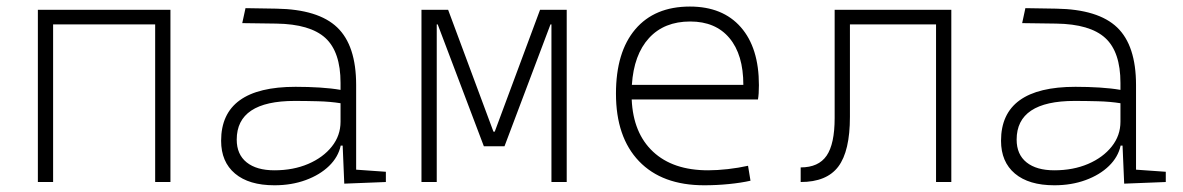

<svg xmlns="http://www.w3.org/2000/svg" viewBox="-20 -547 3556 577"><path d="M446.3 0V-473.6H139.6V0H93.8V-517.6H492.2V0Z M1014.6 4.9 1009.8 -109.4H1003.9Q996.6 -75.2 969 -48.3Q941.4 -21.5 898.9 -5.9Q856.4 9.8 804.7 9.8Q728 9.8 686.3 -25.4Q644.5 -60.5 644.5 -124Q644.5 -286.1 868.2 -286.1Q906.2 -286.1 941.2 -283.9Q976.1 -281.7 1003.4 -276.9V-297.9Q1003.4 -391.1 957.8 -432.9Q912.1 -474.6 810.5 -476.1L708 -477.5L717.8 -522.5L810.5 -521Q936.5 -519 993.4 -464.6Q1050.3 -410.2 1050.3 -291.5V-37.1L1139.6 -30.8V0ZM1003.4 -236.8Q972.7 -241.7 935.8 -242.7Q898.9 -243.7 865.7 -243.7Q691.4 -243.7 691.4 -127.4Q691.4 -83 721.2 -59.1Q751 -35.2 804.7 -35.2Q861.3 -35.2 906.2 -54.4Q951.2 -73.7 977.3 -106.7Q1003.4 -139.6 1003.4 -181.2Z M1246.6 0V-517.6H1326.7L1462.9 -151.4H1466.8L1603 -517.6H1683.1V0H1637.2V-473.6H1634.3L1496.1 -107.4H1434.1L1295.4 -473.6H1292.5V0Z M2096.2 9.8Q1969.7 9.8 1900.4 -62.5Q1831.1 -134.8 1831.1 -265.6Q1831.1 -390.6 1889.2 -459Q1947.3 -527.3 2053.2 -527.3Q2151.9 -527.3 2206.3 -465.3Q2260.7 -403.3 2260.7 -291Q2260.7 -263.7 2257.8 -248H1878.4Q1882.8 -147 1942.6 -91.1Q2002.4 -35.2 2107.9 -35.2Q2135.3 -35.2 2167.5 -38.8Q2199.7 -42.5 2228 -48.8L2235.4 -3.9Q2207.5 2.4 2170.7 6.1Q2133.8 9.8 2096.2 9.8ZM1878.9 -292H2213.9Q2213.9 -382.8 2172.1 -432.6Q2130.4 -482.4 2054.2 -482.4Q1976.1 -482.4 1930.4 -432.6Q1884.8 -382.8 1878.9 -292Z M2386.2 0V-43.9Q2439.9 -43.9 2464.1 -79.1Q2488.3 -114.3 2488.3 -192.4V-517.6H2838.9V0H2793V-473.6H2534.2V-195.8Q2534.2 -92.8 2499.3 -46.4Q2464.4 0 2386.2 0Z M3358.4 4.9 3353.5 -109.4H3347.7Q3340.3 -75.2 3312.7 -48.3Q3285.2 -21.5 3242.7 -5.9Q3200.2 9.8 3148.4 9.8Q3071.8 9.8 3030 -25.4Q2988.3 -60.5 2988.3 -124Q2988.3 -286.1 3211.9 -286.1Q3250 -286.1 3284.9 -283.9Q3319.8 -281.7 3347.2 -276.9V-297.9Q3347.2 -391.1 3301.5 -432.9Q3255.9 -474.6 3154.3 -476.1L3051.8 -477.5L3061.5 -522.5L3154.3 -521Q3280.3 -519 3337.2 -464.6Q3394 -410.2 3394 -291.5V-37.1L3483.4 -30.8V0ZM3347.2 -236.8Q3316.4 -241.7 3279.5 -242.7Q3242.7 -243.7 3209.5 -243.7Q3035.2 -243.7 3035.2 -127.4Q3035.2 -83 3064.9 -59.1Q3094.7 -35.2 3148.4 -35.2Q3205.1 -35.2 3250 -54.4Q3294.9 -73.7 3321 -106.7Q3347.2 -139.6 3347.2 -181.2Z"/></svg>

Font: Cascadia Code NF ExtraLight
Style: Regular
Weight: 200
Monospace: yes
Designer: Aaron Bell
Foundry: Saja Typeworks
Version: Version 2404.023; ttfautohint (v1.8.4)